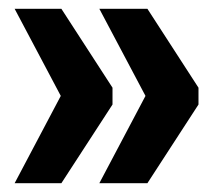

<svg xmlns="http://www.w3.org/2000/svg" viewBox="-20 -478 494 435"><path d="M13.2 -63H119.1L234.9 -241.2V-279.3L119.1 -458H13.2L117.7 -260.7ZM205.1 -63H314L429.7 -241.2V-279.3L314 -458H205.1L309.6 -260.7Z"/></svg>

Font: Roboto Flex
Style: wght 700 wdth 25 opsz 34 GRAD 0.00 slnt 0.00 XTRA 468 XOPQ 96 YOPQ 79 YTLC 514 YTUC 712 YTAS 750 YTDE -203.00 YTFI 738
Weight: 700
Width: 1
Designer: Berlow after Robertson
Foundry: Google
Version: Version 3.100